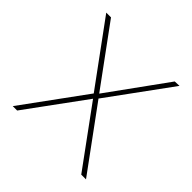

<svg xmlns="http://www.w3.org/2000/svg" viewBox="-146 -651 771 771"><g transform="rotate(45 240.0 -265.5)"><path d="M254 -265 448 0H421L239 -249L57 0H32L226 -266L32 -531H59L242 -281L422 -530L448 -531Z"/></g></svg>

Font: Exo Thin
Style: Regular
Weight: 250
Designer: Natanael Gama
Foundry: Natanael Gama
Version: Version 1.500; ttfautohint (v1.6)